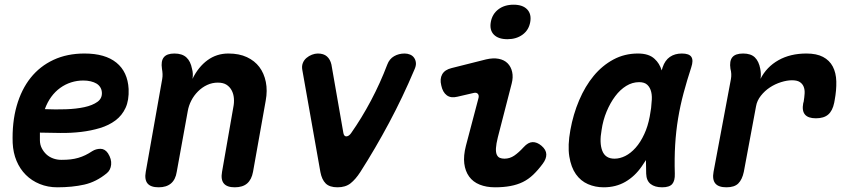

<svg xmlns="http://www.w3.org/2000/svg" viewBox="-20 -788 3640 818"><path d="M440 -135Q456 -110 453.5 -86.5Q451 -63 435 -50Q390 -13 339 -1.5Q288 10 224 10Q184 10 149.5 -4Q115 -18 90 -43Q65 -68 50.5 -102.5Q36 -137 34 -179Q31 -266 51 -336.5Q71 -407 110.5 -456.5Q150 -506 208 -533Q266 -560 340 -560Q428 -560 476 -521Q524 -482 528 -409Q530 -361 515 -328.5Q500 -296 472 -275Q444 -254 406 -242.5Q368 -231 325.5 -226Q283 -221 237.5 -221.5Q192 -222 150 -223V-191Q150 -172 158 -156.5Q166 -141 178 -130Q190 -119 206.5 -113Q223 -107 241 -107Q264 -107 281 -109Q298 -111 313.5 -115.5Q329 -120 343.5 -127Q358 -134 373 -144Q389 -154 408 -154Q427 -154 440 -135ZM171 -323Q216 -321 260.5 -322.5Q305 -324 339.5 -331.5Q374 -339 395 -354Q416 -369 414 -395Q413 -407 407 -416.5Q401 -426 391 -432Q381 -438 366.5 -441.5Q352 -445 335 -445Q308 -445 283 -437Q258 -429 236.5 -413.5Q215 -398 198.5 -375.5Q182 -353 171 -323Z M723 -560Q756 -560 774 -543.5Q792 -527 798 -495Q801 -485 801.5 -473.5Q802 -462 800 -452Q825 -503 864 -531.5Q903 -560 953 -560Q999 -560 1032 -544.5Q1065 -529 1085 -502.5Q1105 -476 1112.5 -439Q1120 -402 1112 -359L1058 -56Q1052 -23 1033 -6.5Q1014 10 980 10Q947 10 933.5 -6.5Q920 -23 926 -56L974 -331Q978 -350 976.5 -369Q975 -388 967 -403Q959 -418 945 -427Q931 -436 908 -436Q884 -436 862.5 -426Q841 -416 823.5 -398.5Q806 -381 795 -359.5Q784 -338 780 -315L733 -56Q728 -23 708.5 -6.5Q689 10 656 10Q622 10 608.5 -6.5Q595 -23 601 -56L671 -451Q673 -462 672.5 -473Q672 -484 670 -495Q665 -528 678 -544Q691 -560 723 -560Z M1345 -55 1268 -490Q1265 -506 1270 -519Q1275 -532 1285.5 -541Q1296 -550 1309 -555Q1322 -560 1334 -560Q1359 -560 1373 -547.5Q1387 -535 1392 -513L1443 -221Q1446 -206 1456.5 -207Q1467 -208 1476 -221Q1521 -285 1560.5 -359.5Q1600 -434 1630 -513Q1639 -537 1659 -548.5Q1679 -560 1704 -560Q1716 -560 1727 -555.5Q1738 -551 1744.5 -541.5Q1751 -532 1752 -519.5Q1753 -507 1745 -490Q1696 -374 1637.5 -264.5Q1579 -155 1515 -55Q1495 -24 1473.5 -7Q1452 10 1418 10Q1384 10 1367.5 -6.5Q1351 -23 1345 -55Z M1929 -376Q1901 -369 1883.5 -382Q1866 -395 1860 -424Q1853 -452 1864 -471.5Q1875 -491 1904 -498L2051 -535Q2081 -542 2104.5 -537.5Q2128 -533 2142.5 -518.5Q2157 -504 2162 -481.5Q2167 -459 2160 -432L2101 -203Q2094 -175 2093 -157Q2092 -139 2096.5 -129Q2101 -119 2109.5 -115.5Q2118 -112 2129 -112Q2152 -112 2171 -125Q2190 -138 2211 -161Q2230 -182 2249 -182.5Q2268 -183 2287 -167Q2307 -150 2307.5 -130.5Q2308 -111 2292 -90Q2272 -63 2251.5 -43.5Q2231 -24 2207.5 -12.5Q2184 -1 2154.5 4.5Q2125 10 2089 10Q2052 10 2023.5 -1.5Q1995 -13 1978.5 -36Q1962 -59 1958 -91.5Q1954 -124 1965 -167L2018 -368Q2022 -381 2016 -388Q2010 -395 1998 -392ZM2142 -621Q2103 -621 2084 -640.5Q2065 -660 2071 -694Q2077 -728 2103 -748Q2129 -768 2168 -768Q2207 -768 2226 -748Q2245 -728 2239 -694Q2233 -660 2206.5 -640.5Q2180 -621 2142 -621Z M2552 10Q2516 10 2485 -3.5Q2454 -17 2433.5 -46Q2413 -75 2405.5 -121.5Q2398 -168 2410 -234Q2422 -301 2447.5 -361Q2473 -421 2509.5 -465Q2546 -509 2593.5 -534.5Q2641 -560 2698 -560Q2745 -560 2769 -537Q2790 -518 2799 -488Q2801 -494 2803 -501Q2813 -531 2834 -545.5Q2855 -560 2885 -560Q2916 -560 2925.5 -545.5Q2935 -531 2925 -501Q2907 -446 2892.5 -392Q2878 -338 2869 -283.5Q2860 -229 2856.5 -171Q2853 -113 2855 -48Q2856 -18 2844 -4Q2832 10 2801 10Q2770 10 2752 -4Q2734 -18 2733 -48Q2732 -78 2732 -106Q2723 -92 2714 -79Q2685 -37 2644.5 -13.5Q2604 10 2552 10ZM2598 -112Q2621 -112 2644 -123.5Q2667 -135 2688 -158.5Q2709 -182 2725 -217Q2740 -249 2748 -291L2750 -303Q2755 -328 2756 -352Q2759 -377 2754.5 -396Q2750 -415 2738 -426.5Q2726 -438 2703 -438Q2674 -438 2648 -422Q2622 -406 2601 -378Q2580 -350 2564.5 -313Q2549 -276 2543 -234Q2533 -179 2546 -145.5Q2559 -112 2598 -112Z M3075 10Q3041 10 3027.5 -6.5Q3014 -23 3020 -56L3094 -451Q3096 -462 3095.5 -473Q3095 -484 3092 -495Q3087 -528 3100 -544Q3113 -560 3146 -560Q3179 -560 3196 -543.5Q3213 -527 3219 -495Q3221 -485 3221.5 -473.5Q3222 -462 3220 -452Q3246 -503 3296.5 -531.5Q3347 -560 3416 -560Q3459 -560 3486.5 -545.5Q3514 -531 3528 -504.5Q3542 -478 3543 -441Q3544 -404 3536 -361L3534 -350Q3527 -316 3508.5 -300Q3490 -284 3456 -284Q3423 -284 3409.5 -300Q3396 -316 3402 -348L3404 -355Q3407 -373 3408 -389.5Q3409 -406 3404 -418.5Q3399 -431 3387.5 -438.5Q3376 -446 3354 -446Q3333 -446 3307.5 -438Q3282 -430 3260 -415.5Q3238 -401 3221.5 -380Q3205 -359 3201 -335L3149 -56Q3142 -23 3125.5 -6.5Q3109 10 3075 10Z"/></svg>

Font: Maple Mono
Style: Bold Italic
Weight: 700
Italic angle: -10°
Monospace: yes
Designer: subframe7536
Version: Version 7.000